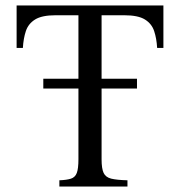

<svg xmlns="http://www.w3.org/2000/svg" viewBox="-20 -685 661 705"><path d="M483 -360H353V-100Q353 -66 360.5 -50Q368 -34 388.5 -29Q409 -24 448 -23V0H198V-23Q225 -24 240.5 -29Q256 -34 262 -50Q268 -66 268 -100V-360H139V-396H268V-629H184Q134 -629 109 -613.5Q84 -598 75 -571Q66 -544 64 -509H41V-665H580V-509H557Q555 -544 546 -571Q537 -598 512 -613.5Q487 -629 436 -629H353V-396H483Z"/></svg>

Font: Bona Nova SC
Style: Regular
Weight: 400
Designer: Mateusz Machalski
Foundry: Capitalics
Version: Version 4.001; ttfautohint (v1.8.4.7-5d5b)